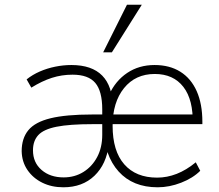

<svg xmlns="http://www.w3.org/2000/svg" viewBox="-20 -788 930 815"><path d="M649 7Q544 7 483.5 -60Q423 -127 418 -248Q416 -326 443 -385.5Q470 -445 520 -478.5Q570 -512 636 -512Q700 -512 745.5 -483.5Q791 -455 815 -401Q839 -347 839 -271V-261H437L436 -302H816L798 -261Q801 -364 758.5 -419Q716 -474 637 -474Q555 -474 506.5 -414Q458 -354 458 -254Q458 -147 507.5 -90.5Q557 -34 647 -34Q689 -34 730 -50Q771 -66 811 -99L830 -63Q799 -32 749 -12.5Q699 7 649 7ZM249 7Q199 7 159.5 -12.5Q120 -32 96.5 -66.5Q73 -101 72 -146Q72 -201 100.5 -235.5Q129 -270 194.5 -286Q260 -302 371 -302H426V-261H373Q275 -261 220 -250Q165 -239 142.5 -214.5Q120 -190 120 -150Q120 -98 156.5 -66.5Q193 -35 250 -35Q297 -35 334 -58Q371 -81 392.5 -121.5Q414 -162 414 -216V-324Q414 -401 384.5 -436Q355 -471 288 -471Q242 -471 200 -457.5Q158 -444 113 -416L93 -451Q118 -471 149 -484.5Q180 -498 214.5 -505Q249 -512 283 -512Q370 -512 414 -467Q458 -422 458 -335V-172L442 -175Q432 -91 381 -42Q330 7 249 7ZM455 -566H418L519 -768H582Z"/></svg>

Font: Muli ExtraLight
Style: Regular
Weight: 250
Designer: Vernon Adams
Foundry: Vernon Adams
Version: Version 2.100; ttfautohint (v1.8.1.43-b0c9)